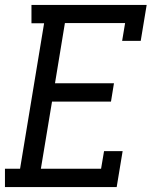

<svg xmlns="http://www.w3.org/2000/svg" viewBox="-22 -755 642 775"><path d="M-2 0V-74H59L156 -661H105V-735H570L546 -590H471L483 -662H240L200 -419H438L426 -345H188L143 -74H386L398 -145H473L449 0Z"/></svg>

Font: Iosevka HT Extended
Style: Italic
Weight: 400
Width: 7
Italic angle: -9°
Monospace: yes
Designer: Belleve Invis
Foundry: Belleve Invis
Version: Version 32.3.0; ttfautohint (v1.8.4)